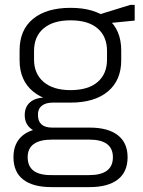

<svg xmlns="http://www.w3.org/2000/svg" viewBox="-20 -579 582 784"><path d="M268 -160Q170 -160 115 -205.5Q60 -251 60 -333V-373Q60 -457 115 -502Q170 -547 268 -547Q366 -547 420.5 -502Q475 -457 475 -373V-333Q475 -251 420.5 -205.5Q366 -160 268 -160ZM190 185Q114 185 74.5 154Q35 123 35 63Q35 4 74 -27Q113 -58 190 -58H346Q421 -58 461 -27Q501 4 501 63Q501 123 461 154Q421 185 346 185ZM344 136Q441 136 441 63Q441 -9 344 -9H193Q93 -9 93 63Q93 138 193 136ZM168 -36Q127 -36 104 -55.5Q81 -75 81 -109Q81 -143 103.5 -162Q126 -181 169 -181H268V-160H195Q166 -160 150 -146.5Q134 -133 135 -109Q135 -84 149.5 -71Q164 -58 193 -58H268V-36ZM268 -211Q340 -211 378.5 -244Q417 -277 417 -336V-371Q417 -430 378.5 -463Q340 -496 268 -496Q197 -496 158 -463Q119 -430 119 -371V-336Q119 -278 158 -244.5Q197 -211 268 -211ZM379 -518 512 -559H530V-495L379 -480Z"/></svg>

Font: Pathway Extreme 8pt Thin 12pt Thin
Style: Regular
Weight: 250
Version: Version 1.001;gftools[0.9.26]